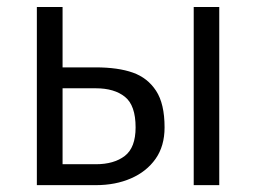

<svg xmlns="http://www.w3.org/2000/svg" viewBox="-20 -540 740 560"><path d="M259.5 0H87.5V-519.5H162.5V-343.5H258.5Q324.5 -343.5 367.5 -328.2Q410.5 -313 435.2 -275.2Q460 -237.5 460 -168.5Q460 -114 433.8 -76.8Q407.5 -39.5 362.2 -19.8Q317 0 259.5 0ZM619.5 0H545V-519.5H619.5ZM259.5 -61Q312.5 -61 344 -85.2Q375.5 -109.5 375.5 -168.5Q375.5 -232.5 344.5 -257.5Q313.5 -282.5 259.5 -282.5H162.5V-61Z"/></svg>

Font: Acari Sans
Style: Regular
Weight: 400
Designer: Alfredo Marco Pradil and Stefan Peev (font) & Cristiano Sobral (main changes)
Foundry: Alfredo Marco Pradil and Stefan Peev (font) & Cristiano Sobral (main changes)
Version: Version 1.063; ttfautohint (v1.8.3)